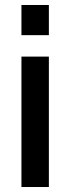

<svg xmlns="http://www.w3.org/2000/svg" viewBox="-20 -750 282 770"><path d="M66 0V-523H176V0ZM66 -609V-730H176V-609Z"/></svg>

Font: Raleway Thin SemiBold
Style: Regular
Weight: 600
Version: Version 4.026